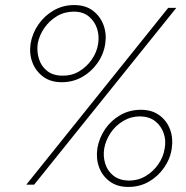

<svg xmlns="http://www.w3.org/2000/svg" viewBox="-20 -730 734 759"><path d="M101 -558Q95 -518 108 -483.5Q121 -449 150.5 -427Q180 -405 224 -405Q268 -405 304.5 -425.5Q341 -446 365.5 -481Q390 -516 396 -557Q402 -597 389 -631.5Q376 -666 347 -688Q318 -710 273 -710Q229 -710 192.5 -689Q156 -668 132 -633.5Q108 -599 101 -558ZM129 -557Q135 -590 155 -619Q175 -648 205 -666Q235 -684 272 -684Q308 -684 331 -665Q354 -646 363.5 -617.5Q373 -589 368 -557Q363 -524 343 -495Q323 -466 293 -448Q263 -430 226 -431Q190 -431 166.5 -449.5Q143 -468 134 -497Q125 -526 129 -557ZM365 -144Q359 -104 371.5 -69.5Q384 -35 413.5 -13Q443 9 487 9Q532 9 568 -11.5Q604 -32 628.5 -67Q653 -102 659 -143Q665 -183 652.5 -217.5Q640 -252 610.5 -274Q581 -296 537 -296Q492 -296 455.5 -275Q419 -254 395.5 -219.5Q372 -185 365 -144ZM392 -143Q398 -176 417.5 -205Q437 -234 467.5 -252Q498 -270 534 -270Q571 -269 594 -250.5Q617 -232 627 -203.5Q637 -175 631 -143Q626 -110 606 -81Q586 -52 556 -34Q526 -16 489 -16Q452 -17 428.5 -35.5Q405 -54 396 -83Q387 -112 392 -143ZM645 -699 84 0H115L677 -699Z"/></svg>

Font: Jost ExtraLight
Style: Italic
Weight: 250
Italic angle: -5°
Version: Version 3.710